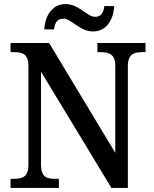

<svg xmlns="http://www.w3.org/2000/svg" viewBox="-20 -926 759 946"><path d="M438 -771C505 -771 539 -830 543 -896H494C491 -869 481 -843 449 -843C409 -843 369 -906 303 -906C236 -906 202 -847 198 -781H246C250 -808 258 -834 292 -834C333 -834 372 -771 438 -771ZM32 0H270V-45H251C211 -45 182 -53 182 -115V-573L529 0H610V-599C610 -659 640 -669 679 -669H697V-714H460V-669H478C516 -669 548 -659 548 -603V-173L222 -714H32V-669H50C88 -669 120 -661 120 -603V-115C120 -53 89 -45 48 -45H32Z"/></svg>

Font: Noto Serif Bengali SemiCondensed
Style: Regular
Weight: 400
Width: 4
Designer: Juan Bruce, Universal Thirst, Indian Type Foundry and the Monotype Design Team.
Foundry: Monotype Imaging Inc.
Version: Version 2.003